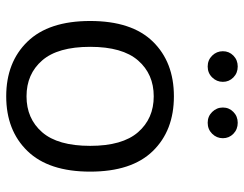

<svg xmlns="http://www.w3.org/2000/svg" viewBox="-100 -646 751 590"><g transform="rotate(90 275.0 -350.5)"><path d="M275.5 -447.9Q343.8 -447.9 385.7 -399.8Q427.7 -351.7 427.7 -252.6Q427.7 -153.2 385.9 -105.1Q344.1 -57 275.5 -57Q206.9 -57 165.2 -105.1Q123.4 -153.2 123.4 -252.6Q123.4 -351.7 165.3 -399.8Q207.2 -447.9 275.5 -447.9ZM275.5 -509.9Q170.3 -509.9 107.1 -445Q44 -380.1 44 -252.6Q44 -125.3 107.3 -60Q170.6 5.4 275.5 5.4Q380.5 5.4 443.7 -60Q506.9 -125.3 506.9 -252.6Q506.9 -380.1 443.8 -445Q380.8 -509.9 275.5 -509.9ZM136.9 -660.4Q136.9 -641.3 150.4 -627.5Q164 -613.7 183.8 -613.7Q203.9 -613.7 217.4 -627.5Q231 -641.3 231 -660.4Q231 -679.4 217.4 -692.7Q203.9 -706 183.8 -706Q164 -706 150.4 -692.7Q136.9 -679.4 136.9 -660.4ZM309.9 -660.4Q309.9 -641.3 323.5 -627.5Q337 -613.7 356.8 -613.7Q376.9 -613.7 390.6 -627.5Q404.2 -641.3 404.2 -660.4Q404.2 -679.4 390.6 -692.7Q376.9 -706 356.8 -706Q337 -706 323.5 -692.7Q309.9 -679.4 309.9 -660.4Z"/></g></svg>

Font: Estedad-FD VF
Style: Regular
Weight: 100
Designer: Amin Abedi
Version: Version 7.3